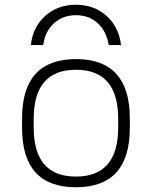

<svg xmlns="http://www.w3.org/2000/svg" viewBox="-20 -779 640 809"><path d="M300 10Q73 10 73 -240V-280Q73 -530 300 -530Q527 -530 527 -280V-240Q527 10 300 10ZM300 -35Q478 -35 478 -242V-278Q478 -485 300 -485Q122 -485 122 -278V-242Q122 -35 300 -35ZM300 -759Q223 -759 170.5 -712Q118 -665 110 -589H162Q170 -647 207.5 -681Q245 -715 300 -715Q355 -715 392 -681Q429 -647 438 -589H490Q481 -665 429 -712Q377 -759 300 -759Z"/></svg>

Font: M PLUS Code Latin 60 Light
Style: Regular
Weight: 300
Width: 7
Monospace: yes
Designer: Coji Morishita
Foundry: UNDERFOREST DESIGN
Version: Version 1.005; ttfautohint (v1.8.3)